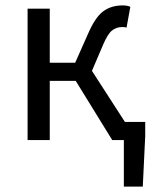

<svg xmlns="http://www.w3.org/2000/svg" viewBox="-20 -518 576 710"><path d="M438 172V0H395L260 -219H164V0H82V-486H164V-286H258L306 -394Q332 -454 361.5 -476Q391 -498 434 -498Q450 -498 462 -493L448 -416Q442 -418 432 -418Q410 -418 394 -405Q378 -392 361 -352L320 -256L442 -67H517V-15L508 172Z"/></svg>

Font: Toshiba Sans
Style: Regular
Weight: 400
Designer: Paul D. Hunt
Foundry: Toshiba Corporation
Version: Version 2.020;PS 2.0;hotconv 1.0.86;makeotf.lib2.5.63406